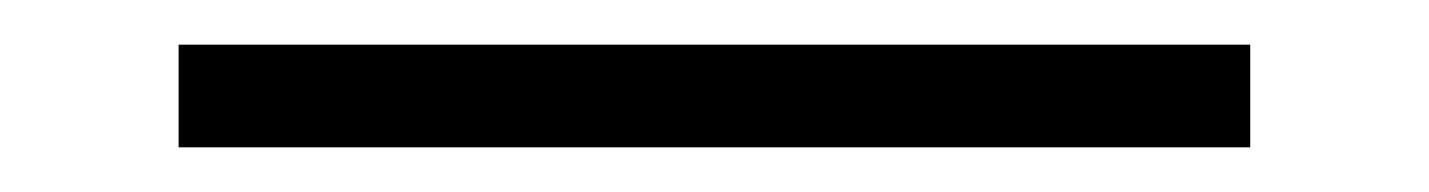

<svg xmlns="http://www.w3.org/2000/svg" viewBox="-20 59 640 86"><path d="M60 125V79H540V125Z"/></svg>

Font: Source Code Pro Light
Style: Regular
Weight: 300
Monospace: yes
Designer: Paul D. Hunt, Teo Tuominen
Foundry: Adobe Systems Incorporated
Version: Version 2.030;PS 1.000;hotconv 16.6.51;makeotf.lib2.5.65220